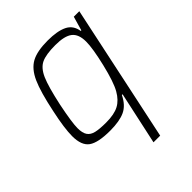

<svg xmlns="http://www.w3.org/2000/svg" viewBox="-204 -628 935 935"><g transform="rotate(-45 263.5 -160.5)"><path d="M361 -75H356Q333 -27 295.5 -9.5Q258 8 193 8Q110 8 76.5 -16Q43 -40 43 -104Q43 -158 64 -255Q87 -366 111.5 -420.5Q136 -475 175.5 -496.5Q215 -518 288 -518Q354 -518 391 -500Q428 -482 435 -437H439L460 -510H498L348 197H302ZM349 -107Q372 -147 394.5 -241.5Q417 -336 417 -382Q417 -433 389.5 -454.5Q362 -476 299 -476Q234 -476 202.5 -461Q171 -446 151.5 -401.5Q132 -357 110 -255Q89 -152 89 -113Q89 -80 100.5 -63Q112 -46 137 -40Q162 -34 207 -34Q263 -34 295 -51Q327 -68 349 -107Z"/></g></svg>

Font: Saira Semi Condensed ExtraLight
Style: Italic
Weight: 200
Width: 4
Italic angle: -12°
Designer: Hector Gatti with collaboration of the Omnibus-Type team
Foundry: Omnibus-Type
Version: Version 1.001; ttfautohint (v1.8)